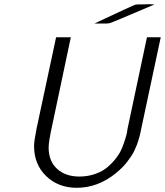

<svg xmlns="http://www.w3.org/2000/svg" viewBox="-20 -871 780 908"><path d="M141.1 -180.2Q141.1 -204.1 152.8 -262.2L245.1 -693.8V-694.8H314.9L228 -283.2Q210 -202.1 210 -173.8Q210 -108.9 250 -72.5Q290 -36.1 355 -36.1Q396 -36.1 430.9 -48.6Q465.8 -61 489 -81.1Q512.2 -101.1 530 -124.5Q547.9 -147.9 557.4 -171.9Q566.9 -195.8 573 -215.8Q579.1 -235.8 581.1 -248L583 -261.2L674.8 -693.8L675.8 -694.8H740.2L647 -257.8Q647 -256.8 644.5 -245.4Q642.1 -233.9 640.6 -228.5Q639.2 -223.1 635 -209Q630.9 -194.8 627 -185.3Q623 -175.8 616.5 -160.9Q609.9 -146 601.3 -133.5Q592.8 -121.1 582.3 -106.9Q571.8 -92.8 557.9 -78.9Q543.9 -64.9 527.8 -51.8Q442.9 17.1 342.8 17.1Q255.9 17.1 198.5 -38.1Q141.1 -93.3 141.1 -180.2ZM426.8 -759.8Q610.8 -846.7 621.1 -849.1Q626 -850.1 631.8 -850.1H653.8Q658.7 -850.1 669.4 -850.6Q680.2 -851.1 685.1 -851.1Q702.1 -851.1 710.9 -850.1Q504.9 -762.2 498 -761.2Q495.1 -760.3 485.8 -759.8Z"/></svg>

Font: CMU Bright
Style: Oblique
Weight: 500
Italic angle: -12°
Version: Version 0.7.0